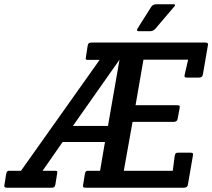

<svg xmlns="http://www.w3.org/2000/svg" viewBox="-57 -878 993 898"><path d="M902 -679Q916 -679 916 -671Q916 -668 915 -664L892 -530Q890 -515 873 -515H819Q809 -515 807 -518Q805 -521 807 -530L823 -599H614L577 -386H770Q780 -386 782.5 -383Q785 -380 783 -371L774 -323Q772 -308 755 -308H563L522 -79H751L760 -148Q762 -158 765 -161Q768 -164 778 -164H832Q842 -164 844.5 -161Q847 -158 845 -149L822 -15Q820 0 803 0H345Q335 0 332.5 -3Q330 -6 332 -15L340 -65Q342 -74 345.5 -77Q349 -80 359 -79H411L434 -214H236L142 -79H197Q207 -80 209.5 -77Q212 -74 210 -65L202 -15Q200 -6 196.5 -3Q193 0 183 0H-23Q-37 0 -37 -8Q-37 -11 -36 -15L-28 -65Q-26 -74 -22.5 -77Q-19 -80 -9 -79H41L409 -598H358Q348 -597 345.5 -600Q343 -603 345 -612L353 -664Q355 -673 358.5 -676Q362 -679 372 -679ZM448 -289 502 -599 284 -289ZM587 -746 649 -844Q657 -858 673 -858H754Q762 -858 762 -854.5Q762 -851 757 -846L670 -744Q660 -732 644 -732H593Q584 -732 584 -736.5Q584 -741 587 -746Z"/></svg>

Font: Crete Round
Style: Italic
Weight: 400
Designer: Veronika Burian
Foundry: TypeTogether
Version: Version 1.001; ttfautohint (v1.6)